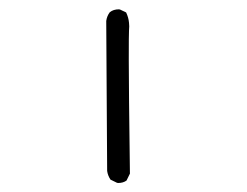

<svg xmlns="http://www.w3.org/2000/svg" viewBox="-20 -411 540 420"><path d="M238.3 -10.7Q249.5 -10.7 256.8 -16.1L264.2 -31.2Q261.7 -221.7 261.7 -279.5Q261.7 -337.4 262.2 -343.8Q262.7 -350.1 262.7 -353.3Q262.7 -356.4 262.2 -361.3Q261.2 -372.6 255.9 -383.8L242.7 -390.1Q241.2 -390.6 240.2 -390.6Q228 -390.6 220.2 -384.3Q213.9 -376 212.4 -365.2L214.4 -37.1Q215.8 -26.9 221.7 -18.1L235.8 -11.2Q237.3 -10.7 238.3 -10.7Z"/></svg>

Font: NaikaiFont
Style: ExtraLight
Weight: 200
Version: Version 1.89